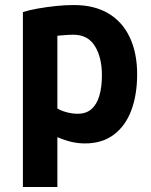

<svg xmlns="http://www.w3.org/2000/svg" viewBox="-20 -558 600 763"><path d="M71 185V-510Q96 -518 130 -524Q164 -530 201 -534Q238 -538 273 -538Q355 -538 411 -504.5Q467 -471 496 -409Q525 -347 525 -263Q525 -182 502 -120Q479 -58 432.5 -23Q386 12 317 12Q291 12 264.5 6Q238 0 208 -13V185ZM289 -106Q322 -106 343 -124Q364 -142 374.5 -176.5Q385 -211 385 -259Q385 -330 357 -375Q329 -420 272 -420Q256 -420 238 -418.5Q220 -417 208 -416V-127Q222 -118 244.5 -112Q267 -106 289 -106Z"/></svg>

Font: Ubuntu Sans Mono
Style: Regular
Weight: 400
Monospace: yes
Designer: Dalton Maag Ltd
Foundry: Dalton Maag Ltd
Version: Version 1.006